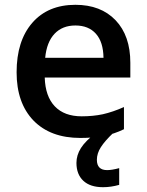

<svg xmlns="http://www.w3.org/2000/svg" viewBox="-20 -570 616 807"><path d="M317.9 9.8Q191.9 9.8 120.6 -63.5Q49.8 -137.2 49.8 -266.1Q49.8 -398.4 115.7 -474.1Q181.6 -549.8 296.9 -549.8Q403.8 -549.8 465.8 -484.9Q527.8 -419.9 527.8 -306.2V-244.1H168Q170.4 -165 210.4 -123Q250.5 -81.1 323.2 -81.1Q371.1 -81.1 412.1 -89.8Q455.1 -99.6 501 -120.1V-26.9Q459.5 -6.8 416.7 1.5Q374 9.8 317.9 9.8ZM296.9 -462.9Q242.2 -462.9 209.2 -428Q176.3 -393.1 169.9 -327.1H415Q414.1 -393.6 383.1 -428.2Q352.1 -462.9 296.9 -462.9ZM387.2 101.6Q387.2 145 430.2 145Q450.2 145 481 136.7V207Q446.3 216.8 413.1 216.8Q358.9 216.8 330.1 189.7Q301.3 162.6 301.3 114.7Q301.3 82 320.3 52Q339.4 22 384.3 -12.2H457Q420.9 22 404.1 48.3Q387.2 74.7 387.2 101.6Z"/></svg>

Font: Open Sans
Style: SemiBold
Weight: 600
Foundry: Ascender Corporation
Version: Version 1.10